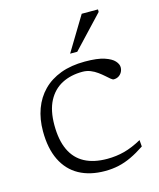

<svg xmlns="http://www.w3.org/2000/svg" viewBox="-110 -795 733 883"><g transform="rotate(-15 257.0 -353.0)"><path d="M320 -500.5Q379.5 -500.5 412.5 -489.5Q445.5 -478.5 459.2 -463Q473 -447.5 473 -433Q473 -420 467 -409.5Q461 -399 451 -393Q441 -387 428 -387Q423 -387 414.2 -394.2Q405.5 -401.5 393.8 -412Q382 -422.5 367.2 -433.2Q352.5 -444 335 -451Q317.5 -458 297 -458Q241.5 -458 199.2 -436Q157 -414 133.2 -368.8Q109.5 -323.5 109.5 -254.5Q109.5 -182.5 131.8 -135.2Q154 -88 197.5 -64.8Q241 -41.5 305 -41.5Q348 -41.5 386.8 -51.8Q425.5 -62 470 -86.5L472.5 -55.5Q438 -32.5 407.2 -18Q376.5 -3.5 346 3.2Q315.5 10 281 10Q209.5 10 158 -18.2Q106.5 -46.5 79 -102.5Q51.5 -158.5 51.5 -240.5Q51.5 -298.5 69 -346.2Q86.5 -394 120.5 -428.5Q154.5 -463 204.5 -481.8Q254.5 -500.5 320 -500.5ZM264.5 -553 363.5 -716.5H441V-704.5L298.5 -553Z"/></g></svg>

Font: Newsreader 9pt Light
Style: Regular
Weight: 300
Designer: Hugues Gentile
Foundry: Production Type
Version: Version 1.003